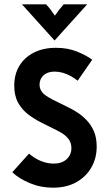

<svg xmlns="http://www.w3.org/2000/svg" viewBox="-20 -862 498 896"><path d="M342.4 -485.4Q328.5 -496.5 312.5 -505.6Q273.6 -527.8 235.4 -527.8Q201.4 -527.8 183 -510.4Q164.6 -493.1 164.6 -467.4Q164.6 -451.4 171.9 -438.9Q179.2 -426.4 193.1 -416.7Q206.9 -406.9 225.7 -397.2L300 -360.4Q318.8 -351.4 341 -337.2Q363.2 -322.9 384 -301.4Q404.9 -279.9 418.1 -249.7Q431.2 -219.4 431.2 -177.8Q431.2 -123.6 406.2 -80.2Q381.2 -36.8 335.8 -11.5Q290.3 13.9 227.1 13.9Q170.1 13.9 119.1 -7.3Q68.1 -28.5 37.5 -58.3L115.3 -145.1Q127.1 -135.4 140.3 -126.4Q184.7 -98.6 231.2 -98.6Q269.4 -98.6 291.3 -119.4Q313.2 -140.3 313.2 -170.1Q313.2 -194.4 301.7 -210.4Q290.3 -226.4 274.7 -236.8Q259 -247.2 247.2 -252.8L173.6 -289.6Q141.7 -305.6 112.5 -327.4Q83.3 -349.3 64.9 -381.9Q46.5 -414.6 46.5 -462.5Q46.5 -515.3 70.5 -554.9Q94.4 -594.4 138.2 -616.7Q181.9 -638.9 241 -638.9Q296.5 -638.9 339.9 -621.2Q383.3 -603.5 410.4 -583.3ZM234.7 -672.9 82.6 -841.7H195.1Q206.9 -829.2 216.3 -816.7Q225.7 -804.2 236.1 -788.9Q246.5 -804.2 256.2 -816.7Q266 -829.2 277.1 -841.7H386.8Z"/></svg>

Font: co2trust
Style: Bold
Weight: 700
Designer: Kristian Moeller
Foundry: Dicotype
Version: Version 1.000